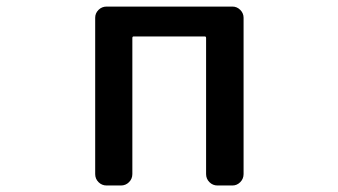

<svg xmlns="http://www.w3.org/2000/svg" viewBox="-20 -570 1040 590"><path d="M307.6 0Q293 0 282.7 -10.3Q272.5 -20.5 272.5 -35.2V-515.6Q272.5 -529.3 282.7 -539.6Q293 -549.8 307.6 -549.8H694.3Q708 -549.8 718.3 -539.6Q728.5 -529.3 728.5 -515.6V-35.2Q728.5 -20.5 718.3 -10.3Q708 0 694.3 0H648.4Q633.8 0 623.5 -10.3Q613.3 -20.5 613.3 -35.2V-453.1Q613.3 -458 609.4 -458H390.6Q386.7 -458 386.7 -453.1V-35.2Q386.7 -20.5 376.5 -10.3Q366.2 0 351.6 0Z"/></svg>

Font: Gen Jyuu Gothic L Monospace Medium
Style: Regular
Weight: 500
Designer: [Source Han Sans]
Ryoko NISHIZUKA  (kana & ideographs); Paul D. Hunt (Latin, Greek & Cyrillic); Wenlong ZHANG  (bopomofo
Version: Version 1.002.20150607